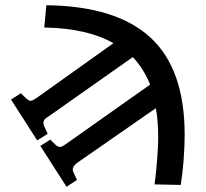

<svg xmlns="http://www.w3.org/2000/svg" viewBox="-20 -540 788 733"><path d="M234 173 134 17 172 -7 188 9Q200 21 208.5 21Q217 21 233 9L553 -217Q530 -276 487 -322L166 -96Q151 -87 147.5 -79Q144 -71 148 -60L162 -29L122 -4L22 -160L60 -184L77 -167Q90 -155 97 -155Q104 -155 121 -167L413 -375Q314 -432 149 -435L157 -520Q423 -517 554 -397Q685 -277 685 -25Q685 19 681 71Q677 123 670 166L570 164Q573 143 576.5 107.5Q580 72 582 38Q584 4 584 -14Q584 -43 582 -71Q580 -99 575 -127L277 80Q251 99 260 117L274 147Z"/></svg>

Font: Literata 12pt Medium
Style: Italic
Weight: 500
Italic angle: -2°
Designer: Latin by Veronika Burian and Jose Scaglione. Greek by Irene Vlachou. Cyrillic by Vera Evstafieva
Foundry: TypeTogether
Version: Version 3.002